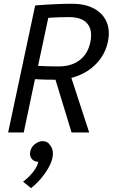

<svg xmlns="http://www.w3.org/2000/svg" viewBox="-20 -696 592 1009"><path d="M347.7 -309 448.7 0H356L264 -302ZM343.3 -606Q293.5 -606 263.6 -604.1Q233.7 -602.2 233.7 -602.2L180 -350Q180 -350 209.3 -348.5Q238.7 -347 288.5 -347Q355.8 -347 399.1 -380.2Q442.3 -413.5 454.7 -474.5Q467.8 -537.7 439.2 -571.8Q410.7 -606 343.3 -606ZM164.8 -667Q164.8 -667 180.3 -668.5Q195.8 -670 222.7 -671.6Q249.5 -673.2 284.5 -674.7Q319.5 -676.2 358.5 -676.2Q427.8 -676.2 474.2 -651Q520.7 -625.8 540.2 -580.8Q559.8 -535.7 546.7 -475.5Q534.3 -417 495.9 -372.1Q457.5 -327.2 400.1 -302.1Q342.7 -277 272.3 -277Q222.5 -277 193.2 -278.5Q163.8 -280 163.8 -280L104.8 0H22.8ZM181.3 154.2Q158.7 154.2 146.5 138.4Q134.3 122.7 139 100Q142.5 84.5 152.2 72.4Q162 60.3 175.9 53.1Q189.8 45.8 204.3 45.8Q227 45.8 239.6 61.6Q252.2 77.3 247.3 100Q244 114.5 233.8 127.1Q223.7 139.7 210.2 146.9Q196.8 154.2 181.3 154.2ZM101.2 258.8Q129 238.8 152.8 209.1Q176.5 179.3 181.3 154.2L240.2 62.5Q258.3 83.8 258 110.4Q257.7 137 245.5 164.3Q233.3 191.7 214.9 217.2Q196.5 242.8 177.2 262.2Q158 281.7 143.2 292.5Z"/></svg>

Font: Epunda Sans Light
Style: Italic
Weight: 300
Italic angle: -12.0243°
Designer: Simon Atzbach
Foundry: typofactur
Version: Version 2.204